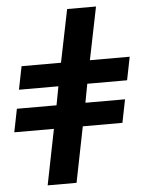

<svg xmlns="http://www.w3.org/2000/svg" viewBox="-66 -790 776 1033"><g transform="rotate(-5 322.0 -274.0)"><path d="M149 194 209 -106H-5L20 -231H234L253 -332H40L65 -457H278L336 -742H492L434 -457H649L624 -332H409L390 -231H604L579 -106H365L305 194Z"/></g></svg>

Font: Montserrat Thin
Style: Bold Italic
Weight: 700
Italic angle: -11.3°
Version: Version 9.000